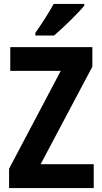

<svg xmlns="http://www.w3.org/2000/svg" viewBox="-20 -953 518 973"><path d="M407 -924V-933H252C228 -889 193 -835 159 -786V-773H254C302 -814 376 -886 407 -924ZM455 0V-121H186L448 -615V-714H32V-594H288L26 -98V0Z"/></svg>

Font: Noto Sans Thai Looped Condensed
Style: Bold
Weight: 700
Width: 3
Designer: Sasikarn Vongin, Ben Mitchell
Foundry: The Fontpad Ltd
Version: Version 1.001